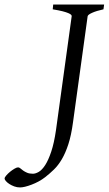

<svg xmlns="http://www.w3.org/2000/svg" viewBox="-149 -635 476 841"><path d="M304.2 -594.2Q273.4 -587.4 254.9 -579.1Q236.3 -570.8 234.9 -564L170.9 -100.1Q163.1 -42 150.4 -3.2Q137.7 35.6 121.8 62.5Q106 89.4 87.4 107.4Q68.8 125.5 48.8 141.1Q35.6 151.4 20.3 159.7Q4.9 168 -10.5 173.8Q-25.9 179.7 -39.1 182.9Q-52.2 186 -61 186Q-74.7 186 -86.9 181.4Q-99.1 176.8 -108.4 170.7Q-117.7 164.6 -123.3 158Q-128.9 151.4 -128.9 147Q-128.9 142.1 -121.8 133.8Q-114.7 125.5 -105.2 117.7Q-95.7 109.9 -85.7 104Q-75.7 98.1 -69.8 98.1Q-64.9 98.1 -59.8 102.5Q-54.7 106.9 -47.6 112.1Q-40.5 117.2 -30.3 121.6Q-20 126 -4.9 126Q6.8 126 21 117.7Q35.2 109.4 49.1 87.9Q63 66.4 75.4 29.3Q87.9 -7.8 96.2 -64.9L165 -564Q165.5 -566.9 162.4 -570.3Q159.2 -573.7 150.1 -577.6Q141.1 -581.5 124.8 -585.7Q108.4 -589.8 82 -594.2L84 -615.2H307.1Z"/></svg>

Font: Gentium Plus Afr
Style: Italic
Weight: 400
Italic angle: -8°
Designer: J. Victor Gaultney, Annie Olsen, Iska Routamaa, Becca Hirsbrunner
Foundry: SIL International
Version: Version 5.000